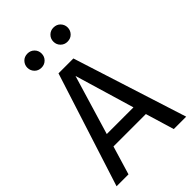

<svg xmlns="http://www.w3.org/2000/svg" viewBox="-260 -994 1094 1094"><g transform="rotate(-45 286.5 -447.0)"><path d="M567 0H467L415 -173H154L102 0H6L227 -689H347ZM392 -250 285 -610 177 -250ZM182 -780Q156 -780 140 -797Q124 -814 124 -837Q124 -860 140 -877Q156 -894 182 -894Q206 -894 222.5 -877.5Q239 -861 239 -837Q239 -813 222.5 -796.5Q206 -780 182 -780ZM391 -780Q367 -780 350.5 -796.5Q334 -813 334 -837Q334 -861 350.5 -877.5Q367 -894 391 -894Q417 -894 433 -877Q449 -860 449 -837Q449 -814 433 -797Q417 -780 391 -780Z"/></g></svg>

Font: Trujillo
Style: Regular
Weight: 400
Designer: Fira Sans original fonts by bBox Type GmbH, Carrois Corporate GbR, & Edenspiekermann AG / Changes by Cristiano Sobral
Foundry: Fira Sans original fonts by bBox Type GmbH, Carrois Corporate GbR, & Edenspiekermann AG / Changes by Cristiano Sobral
Version: Version 4.301;October 17, 2021;FontCreator 14.0.0.2814 64-bi